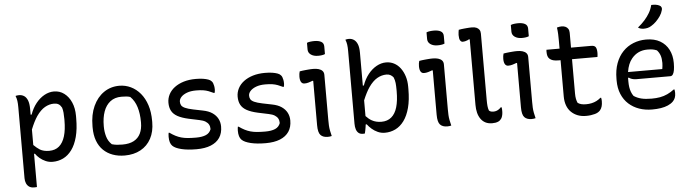

<svg xmlns="http://www.w3.org/2000/svg" viewBox="-56 -1066 5471 1520"><g transform="rotate(-5 2680.0 -306.5)"><path d="M77 -534Q82 -536 86.5 -536.5Q91 -537 96 -537.5Q101 -538 105 -538Q127 -538 144.5 -527Q162 -516 172.5 -490.5Q183 -465 183 -422V-376H191Q209 -427 239 -464.5Q269 -502 306 -522.5Q343 -543 382 -543Q428 -543 463.5 -516.5Q499 -490 519.5 -443.5Q540 -397 540 -336V-317Q540 -231 523.5 -169Q507 -107 477.5 -67Q448 -27 409 -8Q370 11 325 11Q295 11 269 -0.5Q243 -12 223 -29Q203 -46 190 -65H183V199Q179 199 175 199.5Q171 200 167 200H160Q136 200 121 189.5Q106 179 98.5 161Q91 143 91 121V-442Q91 -473 88 -494Q85 -515 77 -534ZM183 -258V-135Q208 -110 232 -95Q261 -78 305 -78Q353 -78 384 -104.5Q415 -131 430.5 -182Q446 -233 446 -308V-318Q446 -346 444 -368.5Q442 -391 436 -410Q425 -430 410.5 -438.5Q396 -447 374 -447Q337 -447 302 -427Q267 -407 235 -361Q208 -321 183 -258Z M902 -543Q950 -543 993 -522.5Q1036 -502 1068.5 -463Q1101 -424 1119 -369Q1137 -314 1137 -243V-233Q1137 -158 1107.5 -103Q1078 -48 1024 -18.5Q970 11 898 11Q846 11 803 -4.5Q760 -20 728.5 -50.5Q697 -81 680 -126.5Q663 -172 663 -232V-242Q663 -334 694 -401.5Q725 -469 779 -506Q833 -543 902 -543ZM911 -455Q858 -455 822.5 -427.5Q787 -400 769.5 -351Q752 -302 752 -237V-231Q752 -191 763 -152.5Q774 -114 803 -87Q824 -81 843.5 -79Q863 -77 887 -77Q942 -77 977.5 -96Q1013 -115 1030.5 -151Q1048 -187 1048 -237V-243Q1048 -309 1032 -361Q1016 -413 981 -447Q966 -452 949 -453.5Q932 -455 911 -455Z M1472 -81Q1521 -81 1551 -94Q1581 -107 1592 -138Q1592 -159 1584 -174Q1576 -189 1558.5 -200Q1541 -211 1511 -217L1426 -235Q1372 -247 1339.5 -265Q1307 -283 1292.5 -310Q1278 -337 1278 -375Q1278 -410 1294 -441Q1310 -472 1340.5 -495Q1371 -518 1413.5 -531Q1456 -544 1510 -544Q1544 -544 1568.5 -540Q1593 -536 1609 -530Q1625 -524 1632 -516Q1640 -509 1644 -499Q1648 -489 1650.5 -476Q1653 -463 1653 -447Q1653 -441 1652 -434Q1651 -427 1649 -421H1643Q1622 -431 1602.5 -438.5Q1583 -446 1560 -449.5Q1537 -453 1504 -453Q1461 -453 1431 -441.5Q1401 -430 1385 -412.5Q1369 -395 1369 -375Q1369 -359 1376 -346.5Q1383 -334 1404.5 -324Q1426 -314 1469 -305L1543 -290Q1590 -281 1619 -261Q1648 -241 1662.5 -213Q1677 -185 1677 -151Q1677 -99 1653 -63Q1629 -27 1582.5 -8Q1536 11 1468 11Q1433 11 1403 8Q1373 5 1348.5 -1Q1324 -7 1306.5 -15Q1289 -23 1278 -34Q1267 -45 1261.5 -63Q1256 -81 1256 -106Q1256 -117 1257 -124.5Q1258 -132 1259 -138H1265Q1289 -121 1310.5 -110Q1332 -99 1355 -92.5Q1378 -86 1406 -83.5Q1434 -81 1472 -81Z M2022 -81Q2071 -81 2101 -94Q2131 -107 2142 -138Q2142 -159 2134 -174Q2126 -189 2108.5 -200Q2091 -211 2061 -217L1976 -235Q1922 -247 1889.5 -265Q1857 -283 1842.5 -310Q1828 -337 1828 -375Q1828 -410 1844 -441Q1860 -472 1890.5 -495Q1921 -518 1963.5 -531Q2006 -544 2060 -544Q2094 -544 2118.5 -540Q2143 -536 2159 -530Q2175 -524 2182 -516Q2190 -509 2194 -499Q2198 -489 2200.5 -476Q2203 -463 2203 -447Q2203 -441 2202 -434Q2201 -427 2199 -421H2193Q2172 -431 2152.5 -438.5Q2133 -446 2110 -449.5Q2087 -453 2054 -453Q2011 -453 1981 -441.5Q1951 -430 1935 -412.5Q1919 -395 1919 -375Q1919 -359 1926 -346.5Q1933 -334 1954.5 -324Q1976 -314 2019 -305L2093 -290Q2140 -281 2169 -261Q2198 -241 2212.5 -213Q2227 -185 2227 -151Q2227 -99 2203 -63Q2179 -27 2132.5 -8Q2086 11 2018 11Q1983 11 1953 8Q1923 5 1898.5 -1Q1874 -7 1856.5 -15Q1839 -23 1828 -34Q1817 -45 1811.5 -63Q1806 -81 1806 -106Q1806 -117 1807 -124.5Q1808 -132 1809 -138H1815Q1839 -121 1860.5 -110Q1882 -99 1905 -92.5Q1928 -86 1956 -83.5Q1984 -81 2022 -81Z M2435 -95V-160V-447L2430 -449Q2422 -446 2413.5 -443Q2405 -440 2396.5 -437.5Q2388 -435 2380 -434Q2372 -433 2364 -433Q2347 -433 2338 -447.5Q2329 -462 2329 -490Q2329 -501 2330.5 -512Q2332 -523 2335 -532Q2346 -534 2357.5 -535.5Q2369 -537 2380 -538Q2391 -539 2402 -540Q2413 -541 2423 -541.5Q2433 -542 2443 -542Q2467 -542 2486 -536.5Q2505 -531 2516 -519Q2527 -507 2527 -487V-130Q2527 -106 2528 -85.5Q2529 -65 2533 -44.5Q2537 -24 2543 0Q2535 2 2527.5 3Q2520 4 2511 4Q2474 4 2454.5 -16.5Q2435 -37 2435 -95ZM2412 -752Q2418 -755 2425 -756.5Q2432 -758 2439.5 -759Q2447 -760 2455.5 -760.5Q2464 -761 2471 -761Q2505 -761 2525.5 -749.5Q2546 -738 2546 -711V-651Q2540 -648 2533.5 -646.5Q2527 -645 2520.5 -644Q2514 -643 2506.5 -642.5Q2499 -642 2491 -642Q2456 -642 2434 -657.5Q2412 -673 2412 -699Z M2806 3Q2804 3 2801 3.5Q2798 4 2795 4H2790Q2769 4 2756 -7Q2743 -18 2737 -37Q2731 -56 2731 -81V-658Q2731 -689 2728 -710Q2725 -731 2717 -750Q2720 -751 2724 -752L2731 -753Q2734 -754 2737.5 -754Q2741 -754 2745 -754Q2767 -754 2784.5 -742.5Q2802 -731 2812.5 -706Q2823 -681 2823 -638V-376H2831Q2849 -427 2879 -464.5Q2909 -502 2946 -522.5Q2983 -543 3022 -543Q3056 -543 3085 -528Q3114 -513 3135 -485Q3156 -457 3168 -419.5Q3180 -382 3180 -336V-317Q3180 -231 3163.5 -169Q3147 -107 3117.5 -67Q3088 -27 3049 -8Q3010 11 2965 11Q2935 11 2908.5 -1Q2882 -13 2861.5 -31Q2841 -49 2827 -68H2819Q2818 -57 2816 -47Q2814 -34 2811.5 -21Q2809 -8 2806 3ZM2823 -134Q2846 -109 2870 -96Q2902 -78 2946 -78Q2993 -78 3024.5 -104.5Q3056 -131 3071 -182Q3086 -233 3086 -308V-318Q3086 -351 3083.5 -374Q3081 -397 3072 -419Q3063 -431 3049.5 -439Q3036 -447 3017 -447Q2978 -447 2942.5 -426.5Q2907 -406 2875 -360Q2849 -322 2823 -259Z M3385 -95V-160V-447L3380 -449Q3372 -446 3363.5 -443Q3355 -440 3346.5 -437.5Q3338 -435 3330 -434Q3322 -433 3314 -433Q3297 -433 3288 -447.5Q3279 -462 3279 -490Q3279 -501 3280.5 -512Q3282 -523 3285 -532Q3296 -534 3307.5 -535.5Q3319 -537 3330 -538Q3341 -539 3352 -540Q3363 -541 3373 -541.5Q3383 -542 3393 -542Q3417 -542 3436 -536.5Q3455 -531 3466 -519Q3477 -507 3477 -487V-130Q3477 -106 3478 -85.5Q3479 -65 3483 -44.5Q3487 -24 3493 0Q3485 2 3477.5 3Q3470 4 3461 4Q3424 4 3404.5 -16.5Q3385 -37 3385 -95ZM3362 -752Q3368 -755 3375 -756.5Q3382 -758 3389.5 -759Q3397 -760 3405.5 -760.5Q3414 -761 3421 -761Q3455 -761 3475.5 -749.5Q3496 -738 3496 -711V-651Q3490 -648 3483.5 -646.5Q3477 -645 3470.5 -644Q3464 -643 3456.5 -642.5Q3449 -642 3441 -642Q3406 -642 3384 -657.5Q3362 -673 3362 -699Z M3618 -750Q3628 -752 3639 -753.5Q3650 -755 3661 -756Q3672 -757 3683 -758Q3694 -759 3704 -759.5Q3714 -760 3723 -760Q3744 -760 3758.5 -754Q3773 -748 3781.5 -736Q3790 -724 3790 -705V-180Q3790 -149 3792 -129Q3794 -109 3800 -93Q3807 -86 3815.5 -83.5Q3824 -81 3836 -81Q3848 -81 3858.5 -84.5Q3869 -88 3878.5 -94.5Q3888 -101 3896 -110H3902Q3904 -104 3904.5 -96.5Q3905 -89 3905 -78Q3905 -64 3902.5 -51Q3900 -38 3895.5 -28Q3891 -18 3884 -12Q3878 -4 3867 1Q3856 6 3844 8Q3832 10 3818 10Q3787 10 3764.5 -1.5Q3742 -13 3727 -34.5Q3712 -56 3705 -84Q3698 -112 3698 -146V-665L3694 -669Q3688 -665 3678.5 -661Q3669 -657 3659.5 -655Q3650 -653 3642 -653Q3629 -653 3621 -666Q3613 -679 3613 -709Q3613 -721 3615 -732Q3617 -743 3618 -750Z M4055 -95V-160V-447L4050 -449Q4042 -446 4033.5 -443Q4025 -440 4016.5 -437.5Q4008 -435 4000 -434Q3992 -433 3984 -433Q3967 -433 3958 -447.5Q3949 -462 3949 -490Q3949 -501 3950.5 -512Q3952 -523 3955 -532Q3966 -534 3977.5 -535.5Q3989 -537 4000 -538Q4011 -539 4022 -540Q4033 -541 4043 -541.5Q4053 -542 4063 -542Q4087 -542 4106 -536.5Q4125 -531 4136 -519Q4147 -507 4147 -487V-130Q4147 -106 4148 -85.5Q4149 -65 4153 -44.5Q4157 -24 4163 0Q4155 2 4147.5 3Q4140 4 4131 4Q4094 4 4074.5 -16.5Q4055 -37 4055 -95ZM4032 -752Q4038 -755 4045 -756.5Q4052 -758 4059.5 -759Q4067 -760 4075.5 -760.5Q4084 -761 4091 -761Q4125 -761 4145.5 -749.5Q4166 -738 4166 -711V-651Q4160 -648 4153.5 -646.5Q4147 -645 4140.5 -644Q4134 -643 4126.5 -642.5Q4119 -642 4111 -642Q4076 -642 4054 -657.5Q4032 -673 4032 -699Z M4296 -532H4400V-594Q4400 -620 4399 -646.5Q4398 -673 4394 -700Q4404 -703 4413.5 -704.5Q4423 -706 4432 -706Q4448 -706 4461.5 -700Q4475 -694 4483 -681.5Q4491 -669 4491 -650V-532H4652Q4678 -532 4687 -517.5Q4696 -503 4696 -472Q4696 -467 4695.5 -461Q4695 -455 4694.5 -450Q4694 -445 4693 -440H4491V-168Q4491 -143 4494.5 -125Q4498 -107 4505 -92Q4518 -83 4533.5 -79Q4549 -75 4571 -75Q4595 -75 4615.5 -79.5Q4636 -84 4654 -93Q4672 -102 4688 -116H4694Q4696 -109 4696.5 -102Q4697 -95 4697 -87Q4697 -65 4692 -47.5Q4687 -30 4676 -17Q4669 -9 4658.5 -2.5Q4648 4 4633.5 8Q4619 12 4601.5 14.5Q4584 17 4563 17Q4526 17 4496.5 5.5Q4467 -6 4445 -27.5Q4423 -49 4411.5 -80.5Q4400 -112 4400 -152V-440H4382Q4357 -440 4340.5 -445Q4324 -450 4313.5 -459.5Q4303 -469 4299 -482.5Q4295 -496 4295 -515Q4295 -518 4295 -521Q4295 -524 4295.5 -527Q4296 -530 4296 -532Z M5088 -544Q5154 -544 5199 -518Q5244 -492 5267.5 -446Q5291 -400 5291 -342V-338Q5291 -306 5287 -283.5Q5283 -261 5275 -249.5Q5267 -238 5255 -238H4985Q4966 -238 4950.5 -243Q4935 -248 4925 -256L4920 -253Q4920 -245 4920 -236V-225Q4920 -201 4923 -180.5Q4926 -160 4933 -141.5Q4940 -123 4951 -108Q4978 -90 5011 -82Q5044 -74 5092 -74Q5129 -74 5159.5 -79.5Q5190 -85 5218 -98Q5246 -111 5272 -131H5278Q5279 -125 5280 -118.5Q5281 -112 5281 -103Q5281 -80 5274.5 -64Q5268 -48 5256 -36Q5240 -20 5215 -9Q5190 2 5158 7Q5126 12 5089 12Q5033 12 4986 -4.5Q4939 -21 4903.5 -53Q4868 -85 4848 -132.5Q4828 -180 4828 -241V-253Q4828 -324 4848 -378Q4868 -432 4903.5 -469Q4939 -506 4986.5 -525Q5034 -544 5088 -544ZM4924 -300H5196Q5198 -312 5199.5 -324Q5201 -336 5201 -348Q5201 -383 5193 -407Q5185 -431 5167 -451Q5150 -458 5134.5 -461Q5119 -464 5092 -464Q5015 -464 4967 -406Q4934 -367 4924 -300ZM5153 -813Q5174 -814 5190 -811.5Q5206 -809 5219 -802Q5230 -797 5233.5 -786Q5237 -775 5233 -765Q5227 -741 5212 -719Q5197 -697 5178.5 -678.5Q5160 -660 5138 -647Q5124 -638 5109 -634.5Q5094 -631 5078 -631Q5066 -631 5054.5 -634Q5043 -637 5033 -644Q5065 -670 5088.5 -696.5Q5112 -723 5128.5 -751.5Q5145 -780 5153 -813Z"/></g></svg>

Font: Code D Ace
Style: Regular
Weight: 400
Version: Version 1.085; ttfautohint (v1.8.4.7-5d5b);Nerd Fonts 3.0.2